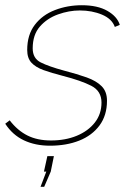

<svg xmlns="http://www.w3.org/2000/svg" viewBox="-32 -547 502 734"><path d="M159 10Q103 10 59.5 -10.5Q16 -31 -12 -74L5 -87Q35 -48 73 -29Q111 -10 163 -10Q218 -10 261.5 -28Q305 -46 330.5 -78.5Q356 -111 356 -155Q356 -199 317 -219Q278 -239 208 -257Q165 -268 134.5 -279Q104 -290 88 -307.5Q72 -325 72 -356Q72 -414 101 -452Q130 -490 178 -508.5Q226 -527 281 -527Q341 -527 378.5 -505.5Q416 -484 426 -452L407 -444Q396 -475 358 -491Q320 -507 273 -507Q232 -507 190 -492Q148 -477 120.5 -445.5Q93 -414 93 -362Q93 -324 123.5 -308.5Q154 -293 213 -277Q263 -264 299.5 -251Q336 -238 356.5 -217.5Q377 -197 377 -162Q377 -106 348.5 -67.5Q320 -29 271 -9.5Q222 10 159 10ZM123 167 145 109H136L149 50H174L162 109L137 167Z"/></svg>

Font: Raleway Thin Thin
Style: Italic
Weight: 250
Italic angle: -12°
Version: Version 4.026